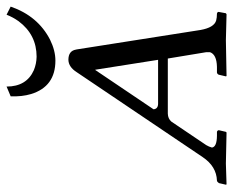

<svg xmlns="http://www.w3.org/2000/svg" viewBox="-82 -618 702 578"><g transform="rotate(-90 269.0 -329.0)"><path d="M191.9 -164.1 121.1 -59.1Q115.7 -49.3 115.2 -45.9Q114.3 -43.9 113.8 -42Q115.7 -27.3 148.9 -26.9H161.1Q166 -25.4 166 -21L161.1 0L159.2 2Q158.7 2 65.9 0Q65.9 0 2.9 2L2 0L6.8 -21Q9.8 -25.9 14.2 -26.9Q57.1 -28.3 85 -69.8L340.8 -449.2Q356.4 -473.6 377.9 -474.1Q404.8 -474.1 408.7 -451.2Q408.7 -449.7 409.2 -449.2L467.8 -76.2Q475.1 -35.6 496.1 -29.3Q504.9 -26.9 517.1 -26.9Q522.9 -25.4 522 -21L518.1 0L515.1 2Q514.2 2 437 0L329.1 2L328.1 0L333 -21Q334.5 -25.9 339.8 -26.9H356.9Q394 -27.8 400.9 -47.9V-59.1L381.8 -174.8H215.8Q200.7 -174.3 191.9 -164.1ZM377.9 -204.1 348.1 -393.1H347.2L229 -217.8Q230 -204.6 245.1 -204.1ZM297.4 -660.2Q297.4 -600.1 346.7 -578.1Q365.7 -570.3 387.2 -569.8Q453.6 -569.8 494.1 -624Q506.3 -641.1 513.7 -660.2L538.1 -647.9Q509.8 -565.9 438.5 -529.3Q405.8 -513.2 375.5 -513.2Q297.4 -513.2 274.9 -586.4Q266.6 -614.3 268.1 -647.9Z"/></g></svg>

Font: Linux Libertine Capitals O
Style: Bold Italic Samll Caps
Weight: 400
Italic angle: -12°
Designer: Philipp H. Poll
Foundry: Philipp H. Poll
Version: Version 5.0.4